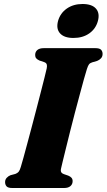

<svg xmlns="http://www.w3.org/2000/svg" viewBox="-20 -941 534 961"><path d="M286 -99.5Q282.5 -86 286.5 -79.2Q290.5 -72.5 299.5 -69.5L321.5 -62Q332.5 -57.5 338 -51Q343.5 -44.5 343.5 -34.5Q343.5 -19 332.5 -9.5Q321.5 0 301 0H42Q20.5 0 13 -8.2Q5.5 -16.5 5.5 -29.5Q5.5 -42.5 13.8 -51.2Q22 -60 32.5 -64L57 -70.5Q67.5 -74.5 73.2 -81.2Q79 -88 84 -105Q89 -121 97.5 -152Q106 -183 116.8 -223.2Q127.5 -263.5 139.5 -308.2Q151.5 -353 163 -397.8Q174.5 -442.5 184.8 -482.2Q195 -522 202.8 -552.8Q210.5 -583.5 214 -599.5Q216.5 -611.5 213.8 -619.2Q211 -627 200 -630.5L177.5 -638Q166.5 -643 161.2 -649.2Q156 -655.5 156 -665.5Q156 -681.5 167 -690.8Q178 -700 199.5 -700H457Q478.5 -700 486 -691.8Q493.5 -683.5 493.5 -671Q493.5 -658 485.5 -649.2Q477.5 -640.5 466 -636L441.5 -629Q430.5 -625.5 425.5 -619Q420.5 -612.5 415 -595.5Q409.5 -578.5 400.2 -545.2Q391 -512 379.5 -468.8Q368 -425.5 355.2 -377.8Q342.5 -330 331 -283.5Q319.5 -237 309.8 -198Q300 -159 293.8 -132.8Q287.5 -106.5 286 -99.5ZM347.5 -751Q301.5 -751 280.8 -773.8Q260 -796.5 270.5 -836Q281.5 -875 314.2 -898Q347 -921 393 -921Q440 -921 460.2 -898Q480.5 -875 470 -836Q459.5 -797 427 -774Q394.5 -751 347.5 -751Z"/></svg>

Font: Fraunces ExtraBold
Style: Italic
Weight: 800
Italic angle: -16°
Version: Version 1.000;[b76b70a41]